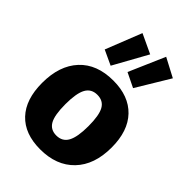

<svg xmlns="http://www.w3.org/2000/svg" viewBox="-251 -960 1078 1078"><g transform="rotate(45 288.5 -421.0)"><path d="M296 -551Q419 -551 487 -480Q555 -409 555 -278Q555 -141 481 -64Q407 13 278 13Q155 13 88.5 -57.5Q22 -128 22 -259Q22 -396 94 -473.5Q166 -551 296 -551ZM289 -431Q242 -431 220.5 -392.5Q199 -354 199 -267Q199 -180 220 -143Q241 -106 287 -106Q335 -106 356.5 -145.5Q378 -185 378 -271Q378 -357 357 -394Q336 -431 289 -431ZM404 -599 318 -641 411 -855 523 -796ZM226 -599 138 -640 223 -855 338 -801Z"/></g></svg>

Font: Bitter ExtraBold
Style: Regular
Weight: 800
Designer: Sol Matas, and Bitter project Authors
Foundry: Sol Matas
Version: Version 2.001